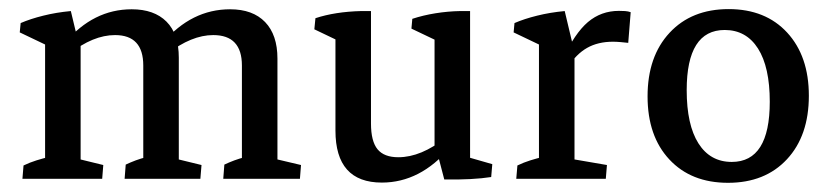

<svg xmlns="http://www.w3.org/2000/svg" viewBox="-20 -393 1828 422"><path d="M511.7 -2.9V-249Q511.7 -315.9 448.7 -315.9Q400.9 -315.9 348.1 -274.9L338.4 -299.3Q400.9 -372.6 485.8 -372.6Q535.6 -372.6 562.7 -344.5Q589.8 -316.4 589.8 -264.2V-2.9ZM29.3 0 31.7 -29.3Q45.9 -36.1 60.1 -40.5Q74.2 -44.9 88.4 -48.3L79.1 -12.2V-79.1H157.2V-12.2L149.4 -44.4L207 -30.3L204.6 0ZM79.1 -2.9V-329.1L157.2 -308.6V-2.9ZM253.9 0 256.3 -31.2Q266.6 -36.1 278.3 -40.5Q290 -44.9 304.2 -48.3L294.9 -12.2V-79.1H373V-12.2L365.2 -44.4L422.9 -30.3L420.4 0ZM294.9 -2.9V-249Q294.9 -315.9 232.9 -315.9Q184.6 -315.9 132.8 -274.9L123 -299.3Q185.1 -372.6 269.5 -372.6Q318.8 -372.6 345.9 -345.5Q373 -318.4 373 -266.1V-2.9ZM79.1 -248.5V-311L90.8 -289.6L23.4 -321.8L25.4 -342.3Q46.9 -351.6 75.2 -358.6Q103.5 -365.7 135.7 -368.7L154.3 -291ZM470.7 0 473.1 -31.2Q483.4 -36.1 495.1 -40.5Q506.8 -44.9 521 -48.3L511.7 -12.2V-79.1H589.8V-12.2L582 -44.4L641.6 -30.3L639.2 0Z M819.3 8.3Q717.3 8.3 717.3 -106V-327.1L795.4 -321.8V-121.6Q795.4 -82.5 809.8 -64.9Q824.2 -47.4 855.5 -47.4Q905.8 -47.4 960 -90.8L969.2 -68.8Q903.8 8.3 819.3 8.3ZM717.3 -270V-320.3L729 -300.8L670.9 -328.6L673.3 -353Q716.3 -367.2 773.9 -368.7H795.4V-288.6ZM1013.2 -28.8 935.1 -48.3V-326.2L1013.2 -321.3ZM935.1 -270V-320.3L946.8 -300.3L884.3 -330.1L886.2 -351.6Q909.7 -359.4 937 -363.8Q964.4 -368.2 991.7 -368.7H1013.2V-289.6ZM956.5 1.5 939.9 -62 1013.2 -83V-29.8L1002.4 -49.3L1062 -32.2L1059.6 -3.9Q1019.5 2.4 956.5 1.5Z M1164.6 -2.9V-315.4L1242.7 -290.5V-2.9ZM1114.7 0 1117.2 -29.3Q1131.3 -36.1 1145.5 -40.5Q1159.7 -44.9 1173.8 -48.3L1164.6 -12.7V-79.1H1242.7V-12.7L1234.9 -43.9L1314 -30.3L1311.5 0ZM1227.1 -244.1 1217.3 -263.7Q1243.2 -319.8 1272.2 -344.5Q1301.3 -369.1 1340.3 -369.1Q1346.7 -369.1 1353.8 -368.7Q1360.8 -368.2 1366.2 -366.2L1360.8 -298.8Q1353 -299.8 1343.8 -300.5Q1334.5 -301.3 1327.1 -301.3Q1294.4 -301.3 1270.5 -287.8Q1246.6 -274.4 1227.1 -244.1ZM1164.6 -248.5V-311L1176.3 -289.6L1108.9 -321.8L1110.8 -342.3Q1132.3 -351.6 1160.6 -358.6Q1189 -365.7 1221.2 -368.7L1239.7 -291Z M1580.1 8.8Q1499 8.8 1451.2 -42.5Q1403.3 -93.8 1403.3 -181.2Q1403.3 -269 1451.7 -321Q1500 -373 1581.5 -373Q1662.6 -373 1710.2 -321.3Q1757.8 -269.5 1757.8 -182.6Q1757.8 -94.7 1709.7 -43Q1661.6 8.8 1580.1 8.8ZM1588.4 -37.1Q1671.9 -37.1 1671.9 -169.4Q1671.9 -245.6 1646 -286.4Q1620.1 -327.1 1572.8 -327.1Q1489.3 -327.1 1489.3 -194.8Q1489.3 -118.7 1515.1 -77.9Q1541 -37.1 1588.4 -37.1Z"/></svg>

Font: Markazi Text
Style: Regular
Weight: 400
Designer: Borna Izadpanah (Arabic designer), Fiona Ross (Arabic design director) and Florian Runge (Latin designer)
Foundry: Borna Izadpanah and Florian Runge
Version: Version 1.000